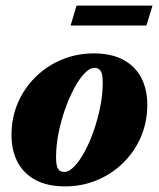

<svg xmlns="http://www.w3.org/2000/svg" viewBox="-20 -650 566 685"><path d="M314.5 -459.5Q377.5 -459.5 420.2 -436.5Q463 -413.5 484.2 -372.2Q505.5 -331 505.5 -276.5Q505.5 -214 482.5 -161Q459.5 -108 419 -68.5Q378.5 -29 325.5 -7Q272.5 15 212.5 15Q149 15 106.5 -8Q64 -31 42.5 -72.2Q21 -113.5 21 -168Q21 -230.5 44 -283.5Q67 -336.5 107.5 -376Q148 -415.5 201 -437.5Q254 -459.5 314.5 -459.5ZM209 -36.5Q226 -36.5 245 -56Q264 -75.5 282 -108.8Q300 -142 314.5 -183.8Q329 -225.5 337.8 -269.8Q346.5 -314 346.5 -355Q346.5 -386.5 339 -397.2Q331.5 -408 317.5 -408Q300.5 -408 281.5 -388.2Q262.5 -368.5 244.8 -335.2Q227 -302 212.2 -260.5Q197.5 -219 188.8 -174.8Q180 -130.5 180 -89.5Q180 -58 187.5 -47.2Q195 -36.5 209 -36.5ZM232 -559 253 -630H524L502.5 -559Z"/></svg>

Font: Newsreader 24pt ExtraBold
Style: Italic
Weight: 800
Italic angle: -17°
Designer: Hugues Gentile
Foundry: Production Type
Version: Version 1.003